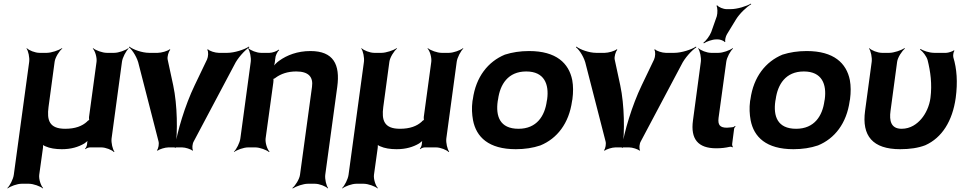

<svg xmlns="http://www.w3.org/2000/svg" viewBox="-20 -823 5362 1072"><path d="M466 -17C465 -9 460 3 455 7L457 10C462 5 474 0 482 0H546C570 0 605 14 616 26L619 24C609 11 600 -26 603 -50L661 -478C664 -502 684 -539 698 -552L696 -554C681 -542 642 -528 618 -528H576C552 -528 514 -542 500 -554L498 -552C511 -539 522 -502 519 -478L477 -169C477 -166 477 -152 479 -151L481 -154C479 -155 467 -147 466 -144C439 -119 400 -104 344 -104C255 -104 241 -152 251 -226L285 -478C288 -502 311 -539 328 -552L326 -554C308 -542 266 -528 242 -528H200C176 -528 141 -542 130 -554L128 -552C138 -539 146 -502 143 -478L57 153C54 177 35 214 21 227L23 229C38 217 76 203 100 203H142C166 203 205 217 219 229L221 227C208 214 196 177 199 153L220 2C221 -5 221 -17 219 -22L215 -20C217 -15 226 -9 234 -6C258 5 290 10 325 10C377 10 417 -2 451 -22C460 -28 471 -37 474 -44L472 -45C468 -39 466 -26 466 -17Z M947 -347 916 -491C913 -506 921 -536 931 -545L927 -548C917 -538 880 -528 861 -528H812C774 -528 723 -546 702 -563L700 -559C721 -543 748 -498 755 -462L865 -34C869 -21 865 7 856 16L860 18C870 10 902 0 920 0H997C1015 0 1046 10 1054 18L1058 16C1051 7 1054 -21 1062 -34L1289 -462C1306 -498 1347 -543 1372 -559L1370 -563C1345 -546 1288 -528 1250 -528H1201C1182 -528 1149 -538 1141 -548L1137 -545C1145 -536 1143 -506 1136 -491L1067 -347C1013 -235 968 -85 956 3H960C972 -85 971 -235 947 -347Z M1634 -424C1702 -424 1730 -394 1722 -338L1655 153C1652 177 1629 214 1612 227L1615 229C1633 217 1674 203 1698 203H1739C1763 203 1799 217 1810 229L1812 227C1802 214 1793 177 1796 153L1863 -338C1880 -463 1842 -538 1713 -538C1641 -538 1582 -515 1539 -484C1523 -473 1508 -456 1501 -445L1505 -443C1511 -454 1515 -474 1516 -489L1517 -496C1517 -510 1528 -535 1539 -543L1536 -546C1526 -537 1500 -528 1485 -528H1437C1413 -528 1378 -542 1367 -554L1365 -552C1375 -539 1383 -502 1380 -478L1322 -50C1319 -26 1300 11 1286 24L1287 26C1302 14 1341 0 1365 0H1406C1430 0 1468 14 1482 26L1485 24C1472 11 1460 -26 1463 -50L1506 -362C1507 -366 1508 -383 1505 -385L1502 -382C1504 -380 1518 -387 1520 -390C1548 -410 1585 -424 1634 -424Z M2335 -17C2334 -9 2329 3 2324 7L2326 10C2331 5 2343 0 2351 0H2415C2439 0 2474 14 2485 26L2488 24C2478 11 2469 -26 2472 -50L2530 -478C2533 -502 2553 -539 2567 -552L2565 -554C2550 -542 2511 -528 2487 -528H2445C2421 -528 2383 -542 2369 -554L2367 -552C2380 -539 2391 -502 2388 -478L2346 -169C2346 -166 2346 -152 2348 -151L2350 -154C2348 -155 2336 -147 2335 -144C2308 -119 2269 -104 2213 -104C2124 -104 2110 -152 2120 -226L2154 -478C2157 -502 2180 -539 2197 -552L2195 -554C2177 -542 2135 -528 2111 -528H2069C2045 -528 2010 -542 1999 -554L1997 -552C2007 -539 2015 -502 2012 -478L1926 153C1923 177 1904 214 1890 227L1892 229C1907 217 1945 203 1969 203H2011C2035 203 2074 217 2088 229L2090 227C2077 214 2065 177 2068 153L2089 2C2090 -5 2090 -17 2088 -22L2084 -20C2086 -15 2095 -9 2103 -6C2127 5 2159 10 2194 10C2246 10 2286 -2 2320 -22C2329 -28 2340 -37 2343 -44L2341 -45C2337 -39 2335 -26 2335 -17Z M2620 -269 2618 -259C2613 -220 2615 -185 2621 -152C2639 -58 2708 10 2860 10C2910 10 2956 3 2997 -11C3090 -49 3157 -134 3174 -259L3176 -269C3181 -308 3181 -343 3175 -376C3156 -470 3086 -538 2934 -538C2884 -538 2840 -531 2799 -518C2705 -479 2637 -394 2620 -269ZM3035 -269 3033 -259C3022 -176 2977 -104 2875 -104C2770 -104 2747 -175 2759 -259L2761 -269C2772 -351 2816 -424 2918 -424C3020 -424 3046 -352 3035 -269Z M3443 -347 3412 -491C3409 -506 3417 -536 3427 -545L3423 -548C3413 -538 3376 -528 3357 -528H3308C3270 -528 3219 -546 3198 -563L3196 -559C3217 -543 3244 -498 3251 -462L3361 -34C3365 -21 3361 7 3352 16L3356 18C3366 10 3398 0 3416 0H3493C3511 0 3542 10 3550 18L3554 16C3547 7 3550 -21 3558 -34L3785 -462C3802 -498 3843 -543 3868 -559L3866 -563C3841 -546 3784 -528 3746 -528H3697C3678 -528 3645 -538 3637 -548L3633 -545C3641 -536 3639 -506 3632 -491L3563 -347C3509 -235 3464 -85 3452 3H3456C3468 -85 3467 -235 3443 -347Z M3979 5C4008 5 4031 2 4053 -3C4058 -5 4067 -3 4070 0L4072 -3C4069 -6 4067 -15 4068 -20L4079 -105C4080 -110 4085 -115 4087 -118L4084 -120C4082 -118 4076 -113 4071 -113L4063 -112L4039 -110C4000 -110 3987 -125 3992 -165L4035 -478C4038 -502 4058 -539 4073 -552L4070 -554C4055 -542 4016 -528 3992 -528H3950C3926 -528 3891 -542 3880 -554L3878 -552C3888 -539 3896 -502 3893 -478L3849 -150C3835 -47 3877 5 3979 5ZM3982 -732 3951 -644C3943 -623 3921 -594 3907 -584L3910 -581C3924 -591 3957 -603 3979 -603H3989C4001 -603 4023 -595 4026 -588L4030 -590C4026 -597 4032 -621 4039 -632L4089 -714C4109 -747 4149 -785 4174 -799L4173 -803C4148 -788 4096 -772 4060 -772H4036C4019 -772 3992 -783 3985 -793L3980 -791C3987 -781 3987 -749 3982 -732Z M4170 -269 4168 -259C4163 -220 4165 -185 4171 -152C4189 -58 4258 10 4410 10C4460 10 4506 3 4547 -11C4640 -49 4707 -134 4724 -259L4726 -269C4731 -308 4731 -343 4725 -376C4706 -470 4636 -538 4484 -538C4434 -538 4390 -531 4349 -518C4255 -479 4187 -394 4170 -269ZM4585 -269 4583 -259C4572 -176 4527 -104 4425 -104C4320 -104 4297 -175 4309 -259L4311 -269C4322 -351 4366 -424 4468 -424C4570 -424 4596 -352 4585 -269Z M5006 10C5060 10 5107 3 5146 -12C5240 -54 5298 -148 5316 -276C5328 -365 5322 -440 5303 -502C5300 -512 5303 -533 5309 -540L5306 -542C5299 -536 5274 -528 5263 -528H5196C5168 -528 5134 -540 5119 -550L5117 -546C5132 -536 5153 -509 5159 -488C5175 -424 5185 -354 5175 -276C5169 -231 5149 -188 5124 -159C5100 -131 5064 -104 5014 -104C4953 -104 4945 -151 4952 -203L4989 -478C4992 -502 5016 -539 5033 -552L5030 -554C5012 -542 4970 -528 4946 -528H4904C4880 -528 4845 -542 4834 -554L4832 -552C4842 -539 4850 -502 4847 -478L4810 -204C4791 -65 4852 10 5006 10Z"/></svg>

Font: Asimov
Style: EdgeWideIt
Weight: 500
Designer: Google
Version: Version 2.000980: 2014